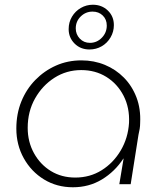

<svg xmlns="http://www.w3.org/2000/svg" viewBox="-20 -778 693 811"><path d="M288 13Q220 13 166 -20Q112 -53 80.5 -109.5Q49 -166 49 -235Q49 -297 70 -349Q91 -401 129 -440Q167 -479 216.5 -501Q266 -523 324 -523Q377 -523 423 -504Q469 -485 503.5 -450Q538 -415 556.5 -366.5Q575 -318 572 -259Q572 -246 570 -233.5Q568 -221 565 -209L532 0H484L502 -108H501Q465 -53 410.5 -20Q356 13 288 13ZM298 -28Q360 -28 409.5 -59Q459 -90 490 -142.5Q521 -195 525 -259Q528 -323 502 -373.5Q476 -424 429.5 -453Q383 -482 323 -482Q261 -482 210 -449.5Q159 -417 128 -362Q97 -307 97 -238Q97 -179 123.5 -131Q150 -83 195 -55.5Q240 -28 298 -28ZM358 -569Q320 -569 295 -594Q270 -619 270 -655Q270 -684 284 -707.5Q298 -731 321.5 -744.5Q345 -758 372 -758Q410 -758 435.5 -733.5Q461 -709 461 -672Q461 -644 447 -620Q433 -596 409.5 -582.5Q386 -569 358 -569ZM360 -597Q389 -597 410 -618.5Q431 -640 431 -670Q431 -696 414 -712.5Q397 -729 371 -729Q342 -729 321 -708.5Q300 -688 300 -658Q300 -633 317 -615Q334 -597 360 -597Z"/></svg>

Font: MuseoModerno Thin ExtraLight
Style: Italic
Weight: 250
Italic angle: -9°
Version: Version 1.003